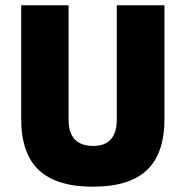

<svg xmlns="http://www.w3.org/2000/svg" viewBox="-20 -692 701 725"><path d="M60 -243V-672H239V-240Q239 -141 332 -141Q377 -141 399 -166.5Q421 -192 421 -240V-672H601V-243Q601 -112 534.5 -49.5Q468 13 331 13Q194 13 127 -49.5Q60 -112 60 -243Z"/></svg>

Font: Cairo Black
Style: Regular
Weight: 900
Designer: Mohamed Gaber, the designers of Titillium
Foundry: Kief Type Foundry
Version: Version 2.009; ttfautohint (v1.5.33-1714) -l 8 -r 50 -G 200 